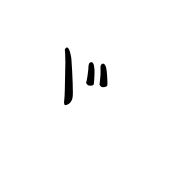

<svg xmlns="http://www.w3.org/2000/svg" viewBox="43 -1091 1414 1414"><g transform="rotate(45 750.0 -384.5)"><path d="M676.8 -502Q658.2 -525.4 643.6 -538.1Q630.9 -549.8 623.5 -557.6Q616.2 -565.4 615.2 -571.3Q613.3 -578.1 615.2 -585Q617.2 -589.8 622.1 -591.8Q627 -594.7 633.8 -592.8Q642.6 -591.8 653.3 -585.9Q666 -578.1 675.8 -570.3Q690.4 -558.6 709 -542Q752.9 -502.9 754.4 -498Q755.9 -493.2 754.4 -487.3Q752.9 -481.4 747.1 -473.6Q741.2 -465.8 736.3 -462.4Q731.4 -459 721.7 -459Q710 -460 708 -462.9Q708 -464.8 676.8 -502ZM601.6 -444.3Q575.2 -478.5 571.3 -483.4Q558.6 -496.1 552.7 -504.9Q546.9 -512.7 544.9 -519.5Q543.9 -525.4 546.9 -532.2Q548.8 -537.1 554.7 -539.1Q559.6 -541 566.4 -539.1Q574.2 -537.1 585 -529.3Q596.7 -521.5 606.4 -512.7Q620.1 -500 636.7 -481.4Q675.8 -438.5 677.7 -433.6Q679.7 -428.7 677.7 -422.9Q675.8 -417 668.9 -410.2Q662.1 -403.3 657.2 -400.4Q652.3 -397.5 641.1 -398.4Q629.9 -399.4 628.9 -403.3Q626 -411.1 601.6 -444.3ZM416 -399.4Q415 -400.4 373 -440.4Q361.3 -452.1 352.5 -458Q345.7 -461.9 343.8 -468.8Q342.8 -475.6 343.8 -480.5Q343.8 -485.4 348.6 -487.3Q352.5 -489.3 359.4 -488.3Q369.1 -486.3 377 -482.4Q388.7 -475.6 399.4 -469.7Q425.8 -453.1 434.6 -444.3Q491.2 -395.5 561.5 -330.1Q577.1 -315.4 608.4 -285.2Q639.6 -254.9 645.5 -237.3Q652.3 -218.8 650.4 -206.1Q648.4 -194.3 644.5 -186.5Q640.6 -178.7 636.7 -175.8Q634.8 -172.9 626 -177.7Q616.2 -183.6 611.3 -191.4Q587.9 -220.7 557.6 -252Z"/></g></svg>

Font: ToneOZ-YinPZ-Tsuipita-TC
Style: Regular
Weight: 400
Designer: ÂÆ£ÂøóÂáåJeffrey Xuan(jeffreyx@gmail.com, ToneOZ.com) ÈòøÂù§(cjkFonts)
Foundry: ToneOZ
Version: Version 0.24071